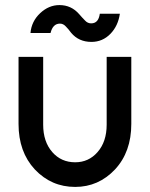

<svg xmlns="http://www.w3.org/2000/svg" viewBox="-20 -724 590 756"><path d="M53 -500V-236Q53 -126 117 -57Q182 12 276 12Q368 12 433 -57Q497 -126 497 -236V-500H400V-233Q400 -166 364 -125Q329 -85 276 -85Q221 -85 186 -125Q150 -166 150 -233V-500ZM340 -559Q384 -559 415 -591Q445 -622 452 -670H373Q368 -632 339 -632Q325 -632 315 -643Q310 -648 304 -654.5Q298 -661 292 -668Q261 -704 214 -704Q172 -704 138 -672Q104 -640 100 -594H179Q188 -631 216 -631Q229 -631 239 -620Q244 -615 249.5 -608.5Q255 -602 260 -595Q290 -559 340 -559Z"/></svg>

Font: Unageo
Style: Medium
Weight: 500
Designer: Richard Sepsi
Foundry: Richard Sepsi
Version: Version 2.000